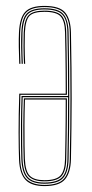

<svg xmlns="http://www.w3.org/2000/svg" viewBox="-20 -625 310 650"><path d="M130.2 -605Q181.8 -605 200.5 -582.8Q219.2 -560.5 220.2 -515Q221.5 -449 222.1 -394.4Q222.8 -339.8 222.6 -290.5Q222.5 -241.2 221.9 -191.6Q221.2 -142 220.2 -86Q219.2 -40.5 200.1 -17.8Q181 5 130.2 5Q86.5 5 66.5 -16Q46.5 -37 44.5 -84.2Q43.8 -101.5 43.4 -124.8Q43 -148 42.9 -176.4Q42.8 -204.8 43.4 -237.9Q44 -271 45.2 -308H202.5Q202.5 -350.8 202.2 -383.9Q202 -417 201.5 -448Q201 -479 200.2 -514.8Q199.5 -554.2 185.1 -569.6Q170.8 -585 130.2 -585Q93.5 -585 79.9 -571.1Q66.2 -557.2 64.2 -514.2Q63.5 -496.8 63.6 -469Q63.8 -441.2 65.2 -409H61.2Q59.8 -440 59.6 -468.4Q59.5 -496.8 60.2 -514.2Q62.2 -559.2 77.4 -574.1Q92.5 -589 130.2 -589Q172.5 -589 188 -572.6Q203.5 -556.2 204.2 -514.8Q205 -482.5 205.5 -450.6Q206 -418.8 206.2 -383.1Q206.5 -347.5 206.5 -304H49Q47.8 -264 47.2 -230.6Q46.8 -197.2 46.8 -170.1Q46.8 -143 47.2 -121.6Q47.8 -100.2 48.5 -84.2Q50.5 -34.5 71.5 -16.8Q92.5 1 130.2 1Q179 1 197.1 -20.6Q215.2 -42.2 216.2 -86Q217.2 -141.2 217.9 -192.6Q218.5 -244 218.5 -295.1Q218.5 -346.2 218 -400.2Q217.5 -454.2 216.2 -515Q215.2 -560 197 -580.5Q178.8 -601 130.2 -601Q87.5 -601 69 -582.9Q50.5 -564.8 48.2 -514.8Q47.8 -503.8 47.6 -486.9Q47.5 -470 47.9 -449.9Q48.2 -429.8 49.2 -409H45.2Q44 -437.8 43.6 -466.1Q43.2 -494.5 44.2 -515Q46.5 -565.2 65.5 -585.1Q84.5 -605 130.2 -605ZM130.2 -597Q177.2 -597 194.2 -577.8Q211.2 -558.5 212.2 -515Q213.5 -455.2 214 -401.5Q214.5 -347.8 214.5 -296.6Q214.5 -245.5 214 -193.8Q213.5 -142 212.2 -86Q211.2 -42.2 193.9 -22.6Q176.5 -3 130.2 -3Q89.5 -3 71.9 -21.9Q54.2 -40.8 52.2 -87.2Q51.8 -100.5 51.2 -130.5Q50.8 -160.5 51 -203.9Q51.2 -247.2 53 -300H210.5Q210.5 -366.5 209.9 -416Q209.2 -465.5 208.2 -514.8Q207.5 -558.8 190.5 -575.9Q173.5 -593 130.2 -593Q90 -593 74.1 -576.8Q58.2 -560.5 56.2 -514.5Q55.5 -497.2 55.6 -469.1Q55.8 -441 57.2 -409H53.2Q52 -434.2 51.6 -463.8Q51.2 -493.2 52.2 -514.5Q54.2 -563 71.4 -580Q88.5 -597 130.2 -597ZM210.5 -296H56.8Q55.2 -249.8 55 -207.4Q54.8 -165 55.2 -133.4Q55.8 -101.8 56.2 -87.2Q58.2 -42 75 -24.5Q91.8 -7 130.2 -7Q174 -7 190.8 -25.4Q207.5 -43.8 208.2 -86.2Q209.2 -134.8 209.9 -183Q210.5 -231.2 210.5 -296ZM206.5 -292Q206.5 -249.5 206.2 -216.9Q206 -184.2 205.5 -153.6Q205 -123 204.2 -86.2Q203.5 -45 187.8 -28Q172 -11 130.2 -11Q95.5 -11 78.8 -26.5Q62 -42 60.2 -87Q59.8 -100 59.2 -129.1Q58.8 -158.2 58.9 -199.9Q59 -241.5 60.8 -292ZM202.5 -288H64.5Q63 -242.2 62.9 -201.5Q62.8 -160.8 63.2 -130.8Q63.8 -100.8 64.2 -87Q66 -44.5 81.1 -29.8Q96.2 -15 130.2 -15Q170.5 -15 185 -31.1Q199.5 -47.2 200.2 -86.2Q201 -121.8 201.5 -151.9Q202 -182 202.2 -214.2Q202.5 -246.5 202.5 -288Z"/></svg>

Font: Big Shoulders Inline Display Thin Thin
Style: Regular
Weight: 250
Version: Version 2.002